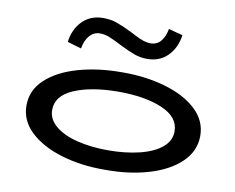

<svg xmlns="http://www.w3.org/2000/svg" viewBox="-81 -845 1182 964"><g transform="rotate(10 510.5 -363.0)"><path d="M67 -237Q67 -315 126.5 -370.5Q186 -426 287 -455Q388 -484 510 -484Q630 -485 731 -456Q832 -427 892.5 -371Q953 -315 953 -237Q953 -160 894 -103Q835 -46 734 -16Q633 14 510 13Q389 14 288 -16.5Q187 -47 127 -103.5Q67 -160 67 -237ZM822 -237Q822 -310 734.5 -347.5Q647 -385 509 -385Q372 -384 285 -347Q198 -310 198 -237Q198 -190 239.5 -155.5Q281 -121 351.5 -103.5Q422 -86 509 -86Q597 -86 668.5 -103.5Q740 -121 781 -155Q822 -189 822 -237ZM489 -613Q444 -636 419 -646.5Q394 -657 368 -657Q338 -657 316.5 -633.5Q295 -610 287 -566L216 -587Q224 -652 265 -694Q306 -736 372 -736Q409 -736 440.5 -725Q472 -714 517 -692Q524 -689 547.5 -676.5Q571 -664 590 -658Q609 -652 625 -652Q659 -652 678.5 -676Q698 -700 705 -739L777 -720Q768 -655 727.5 -613.5Q687 -572 622 -572Q589 -572 559 -582.5Q529 -593 489 -613Z"/></g></svg>

Font: BioRhyme Expanded
Style: Bold
Weight: 700
Width: 7
Designer: Aoife Mooney
Foundry: Aoife Mooney Type
Version: Version 1.000